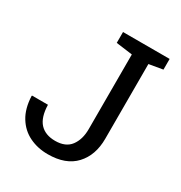

<svg xmlns="http://www.w3.org/2000/svg" viewBox="-169 -833 910 965"><g transform="rotate(30 285.5 -350.5)"><path d="M245.6 10.3Q186.5 10.3 138.4 -13.2Q90.3 -36.6 61.3 -84Q32.2 -131.3 29.3 -202.6L30.3 -205.6H122.6Q124.5 -133.8 155.5 -100.1Q186.5 -66.4 244.1 -66.4Q304.7 -66.4 333 -104.2Q361.3 -142.1 361.3 -201.7V-635.3L266.6 -647.9V-710.9H537.1V-648.9L457.5 -635.3V-201.7Q457.5 -106 403.6 -47.9Q349.6 10.3 245.6 10.3Z"/></g></svg>

Font: Roboto Slab
Style: Regular
Weight: 400
Designer: Google
Version: Version 2.000; ttfautohint (v1.8.1.43-b0c9)